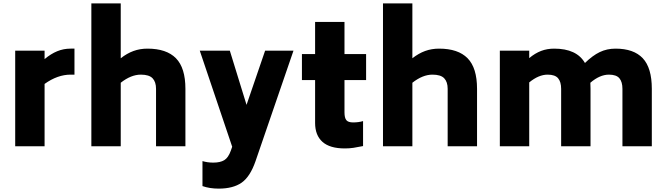

<svg xmlns="http://www.w3.org/2000/svg" viewBox="-20 -866 3945 1137"><path d="M421 -578V-424H398Q321 -424 244 -369V0H70V-566H244V-516Q281 -547 318.5 -562.5Q356 -578 398 -578Z M1078 -340V0H904V-340Q904 -381 883.5 -402.5Q863 -424 814 -424Q756 -424 695 -376V0H521V-846H695V-521Q732 -550 770.5 -564Q809 -578 853 -578Q966 -578 1022 -521Q1078 -464 1078 -340Z M1718 -566 1493 89Q1461 181 1410.5 216Q1360 251 1275 251Q1222 251 1179 236V88Q1209 97 1243 97Q1284 97 1308 82.5Q1332 68 1347 26L1355 3L1163 -566H1341L1440 -245L1550 -566Z M2020 -392V-201Q2020 -168 2031 -154.5Q2042 -141 2071 -141Q2104 -141 2130 -149V-1Q2096 6 2072.5 9.5Q2049 13 2022 13Q1933 13 1889.5 -26Q1846 -65 1846 -138V-392H1768V-546H1846V-736H2020V-546H2148V-392Z M2805 -340V0H2631V-340Q2631 -381 2610.5 -402.5Q2590 -424 2541 -424Q2483 -424 2422 -376V0H2248V-846H2422V-521Q2459 -550 2497.5 -564Q2536 -578 2580 -578Q2693 -578 2749 -521Q2805 -464 2805 -340Z M3840 -340V0H3666V-340Q3666 -381 3648 -402.5Q3630 -424 3586 -424Q3532 -424 3476 -376Q3477 -365 3477 -340V0H3303V-340Q3303 -381 3285 -402.5Q3267 -424 3223 -424Q3170 -424 3114 -378V0H2940V-566H3114V-522Q3149 -551 3184.5 -564.5Q3220 -578 3262 -578Q3395 -578 3444 -493Q3489 -537 3531.5 -557.5Q3574 -578 3625 -578Q3733 -578 3786.5 -521Q3840 -464 3840 -340Z"/></svg>

Font: Biryani Heavy
Style: Regular
Weight: 900
Designer: Dan Reynolds and Mathieu Réguer
Foundry: Dan Reynolds and Mathieu Réguer
Version: Version 1.003; ttfautohint (v1.1) -l 5 -r 5 -G 72 -x 0 -D la